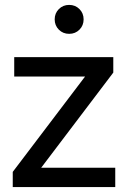

<svg xmlns="http://www.w3.org/2000/svg" viewBox="-20 -763 522 783"><path d="M450 -79H148L442 -467V-530H38V-451H327L32 -62V0H450ZM220 -642C231.3 -630.7 245.3 -625 262 -625C278.7 -625 292.7 -630.7 304 -642C315.3 -653.3 321 -667.3 321 -684C321 -700.7 315.3 -714.7 304 -726C292.7 -737.3 278.7 -743 262 -743C245.3 -743 231.3 -737.3 220 -726C208.7 -714.7 203 -700.7 203 -684C203 -667.3 208.7 -653.3 220 -642Z"/></svg>

Font: Rookery
Style: Regular
Weight: 400
Designer: Ryan Kimball / Julieta Ulanovsky
Foundry: Motorola Mobility LLC.
Version: Version 1.0